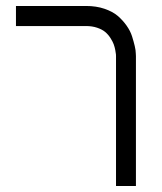

<svg xmlns="http://www.w3.org/2000/svg" viewBox="-20 -620 540 640"><path d="M33.2 -533.2V-600.1H266.6Q300.8 -600.1 328.1 -590.8Q355.5 -581.5 372.6 -566.9Q389.6 -552.2 402.1 -534.4Q414.6 -516.6 420.2 -498.8Q425.8 -481 429.2 -466.3Q432.6 -451.7 432.6 -442.4L433.1 -433.1V0H366.7V-433.1Q366.7 -435.1 366.5 -438.7Q366.2 -442.4 364.3 -452.9Q362.3 -463.4 358.9 -472.7Q355.5 -481.9 347.9 -493.7Q340.3 -505.4 330.3 -513.7Q320.3 -522 303.7 -527.6Q287.1 -533.2 266.6 -533.2Z"/></svg>

Font: Malkor
Style: Regular
Weight: 400
Version: Version 1.3